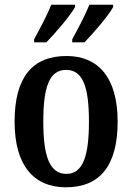

<svg xmlns="http://www.w3.org/2000/svg" viewBox="-20 -786 562 816"><path d="M287 -619V-606H339C378 -646 442 -721 461 -756V-766H360C342 -721 313 -667 287 -619ZM125 -619V-606H177C216 -646 280 -721 299 -756V-766H198C180 -721 151 -667 125 -619ZM260 10C404 10 480 -81 480 -269C480 -457 397 -548 263 -548C117 -548 42 -457 42 -269C42 -81 125 10 260 10ZM262 -47C190 -47 164 -124 164 -269C164 -415 189 -489 261 -489C333 -489 358 -415 358 -269C358 -124 333 -47 262 -47Z"/></svg>

Font: Noto Serif Georgian Condensed SemiBold
Style: Regular
Weight: 600
Width: 3
Designer: Monotype Design Team, Akaki Razmadze
Foundry: Google LLC
Version: Version 2.003